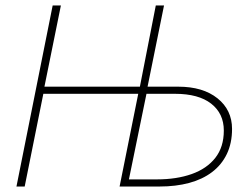

<svg xmlns="http://www.w3.org/2000/svg" viewBox="-20 -680 920 700"><path d="M40 0 172 -660H202L142 -364H490L548 -660H578L518 -364H630Q720 -364 773 -321.5Q826 -279 826 -210Q826 -158 807 -118.5Q788 -79 753 -52.5Q718 -26 669.5 -13Q621 0 562 0H416L484 -338H138L70 0ZM450 -26H552Q624 -26 679 -45.5Q734 -65 765 -104.5Q796 -144 796 -204Q796 -266 750 -302Q704 -338 618 -338H514Z"/></svg>

Font: Source Sans 3 VF
Style: Italic
Weight: 200
Italic angle: -11°
Designer: Paul D. Hunt
Foundry: Adobe Systems Incorporated
Version: Version 3.042;hotconv 1.0.118;makeotfexe 2.5.65603